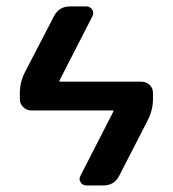

<svg xmlns="http://www.w3.org/2000/svg" viewBox="-20 -560 540 600"><path d="M78.1 -214.8Q63.5 -214.8 52.7 -225.1Q42 -235.4 42 -250V-269.5Q42 -303.7 58.6 -335.9L148.4 -508.8Q164.1 -540 199.2 -540H250Q261.7 -540 268.1 -529.8Q274.4 -519.5 268.6 -508.8L166 -308.6Q164.1 -304.7 168.9 -304.7H421.9Q436.5 -304.7 447.3 -294.9Q458 -285.2 458 -269.5V-250Q458 -215.8 441.4 -183.6L352.5 -10.7Q336.9 20.5 300.8 19.5H250Q238.3 19.5 231.9 9.8Q225.6 0 231.4 -10.7L334 -210.9Q335.9 -214.8 331.1 -214.8Z"/></svg>

Font: Rounded-L Mgen+ 1m medium
Style: Regular
Weight: 500
Designer: [Source Han Sans]
Ryoko NISHIZUKA  (kana & ideographs); Paul D. Hunt (Latin, Greek & Cyrillic); Wenlong ZHANG  (bopomofo
Version: Version 1.059.20150602